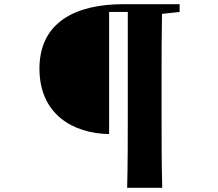

<svg xmlns="http://www.w3.org/2000/svg" viewBox="-20 -767 1040 915"><path d="M586 128H753C750 11 750 -108 750 -226V-393C750 -497 750 -600 752 -701L836 -710V-747H567C342 -747 168 -662 168 -440C168 -223 327 -131 500 -128V-710H589V-225C589 -105 589 13 586 128Z"/></svg>

Font: Noto Serif CJK SC Black
Style: Regular
Weight: 900
Designer: Ryoko NISHIZUKA 西塚涼子 (kana & ideographs); Frank Grießhammer (Latin, Greek & Cyrillic); Wenlong ZHANG 张文龙 (bopomofo); San
Foundry: Adobe
Version: Version 2.001;hotconv 1.1.0;makeotfexe 2.6.0